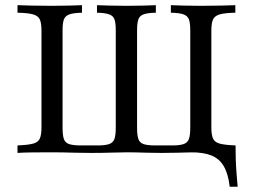

<svg xmlns="http://www.w3.org/2000/svg" viewBox="-20 -591 977 742"><path d="M867.7 130.6Q862.1 81.5 845.2 52Q828.2 22.6 797.6 10.1Q766.9 -2.4 718.5 -2.4L780.6 -20.2L872.6 -29H890.3Q890.3 -2.4 891.1 24.2Q891.9 50.8 894 77.4Q896 104 898.4 130.6ZM47.6 0V-29Q87.9 -30.6 107.7 -35.9Q127.4 -41.1 133.9 -55.6Q140.3 -70.2 140.3 -98.4V-472.6Q140.3 -501.6 133.9 -515.7Q127.4 -529.8 107.7 -535.5Q87.9 -541.1 47.6 -541.9V-571Q67.7 -570.2 102.8 -569.4Q137.9 -568.5 181.5 -568.5Q216.9 -568.5 247.2 -569.4Q277.4 -570.2 296.8 -571V-541.9Q264.5 -541.1 248.4 -535.5Q232.3 -529.8 227 -516.1Q221.8 -502.4 221.8 -472.6V-98.4Q221.8 -69.4 226.6 -54.4Q231.5 -39.5 246.8 -34.3Q262.1 -29 291.1 -29H358.1Q387.1 -29 402 -34.3Q416.9 -39.5 422.2 -54Q427.4 -68.5 427.4 -98.4V-472.6Q427.4 -501.6 422.6 -515.7Q417.7 -529.8 402 -535.5Q386.3 -541.1 354.8 -541.9V-571Q374.2 -570.2 404.4 -569.4Q434.7 -568.5 468.5 -568.5Q504.8 -568.5 534.7 -569.4Q564.5 -570.2 582.3 -571V-541.9Q550 -541.1 534.7 -535.5Q519.4 -529.8 514.5 -515.7Q509.7 -501.6 509.7 -472.6V-98.4Q509.7 -69.4 514.5 -54.4Q519.4 -39.5 534.3 -34.3Q549.2 -29 579 -29H646Q675 -29 689.9 -34.3Q704.8 -39.5 710.1 -54Q715.3 -68.5 715.3 -98.4V-472.6Q715.3 -502.4 710.1 -516.1Q704.8 -529.8 689.1 -535.5Q673.4 -541.1 640.3 -541.9V-571Q659.7 -570.2 689.9 -569.4Q720.2 -568.5 755.6 -568.5Q799.2 -568.5 834.3 -569.4Q869.4 -570.2 889.5 -571V-541.9Q849.2 -541.1 829.4 -535.5Q809.7 -529.8 803.2 -515.7Q796.8 -501.6 796.8 -472.6V-98.4Q796.8 -70.2 803.2 -55.6Q809.7 -41.1 829.4 -35.9Q849.2 -30.6 889.5 -29V0Q868.5 -1.6 833.1 -2Q797.6 -2.4 755.6 -2.4Q734.7 -2.4 713.3 -2Q691.9 -1.6 666.1 -0.8Q640.3 0 604.8 0Q572.6 0 548.4 -0.8Q524.2 -1.6 505.2 -2Q486.3 -2.4 470.2 -2.4Q445.2 -2.4 412.1 -1.2Q379 0 331.5 0Q296 0 269.8 -0.8Q243.5 -1.6 223 -2Q202.4 -2.4 181.5 -2.4Q139.5 -2.4 104 -2Q68.5 -1.6 47.6 0Z"/></svg>

Font: Playfair
Style: Regular
Weight: 400
Designer: Claus Eggers Sørensen
Foundry: Claus Eggers Sørensen
Version: Version 2.001;gftools[0.9.30]